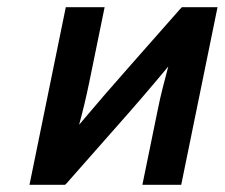

<svg xmlns="http://www.w3.org/2000/svg" viewBox="-20 -514 625 534"><path d="M448 -329Q379 -246 308 -166Q237 -86 166 -5L161 0H62L163 -494H271L228 -284Q222 -255 215 -225.5Q208 -196 200 -167Q269 -249 339.5 -328.5Q410 -408 481 -489L486 -494H585L484 0H376L419 -210Q425 -240 432.5 -269.5Q440 -299 448 -329Z"/></svg>

Font: Codetta
Style: Bold Italic
Weight: 700
Italic angle: -11°
Designer: Ulrich Proeller
Foundry: PROSA GmbH
Version: Version 2.00;September 29, 2018;FontCreator 11.5.0.2427 64-b